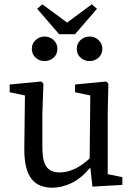

<svg xmlns="http://www.w3.org/2000/svg" viewBox="-20 -860 623 893"><path d="M549 0 410 8 400 -81Q359 -31 313.5 -9Q268 13 223 13Q193 13 168.5 3.5Q144 -6 127 -27.5Q110 -49 101.5 -83Q93 -117 93 -167L96 -416L25 -431V-467L172 -481L182 -471L177 -331V-176Q177 -110 196.5 -84Q216 -58 257 -58Q327 -58 397 -123L400 -416L329 -431V-467L474 -481L484 -471L481 -331V-50L549 -36ZM397 -576Q372 -576 354.5 -592Q337 -608 337 -633Q337 -657 354.5 -673.5Q372 -690 397 -690Q421 -690 438.5 -673.5Q456 -657 456 -633Q456 -608 438.5 -592Q421 -576 397 -576ZM187 -576Q163 -576 145.5 -592Q128 -608 128 -633Q128 -657 145.5 -673.5Q163 -690 187 -690Q212 -690 229.5 -673.5Q247 -657 247 -633Q247 -608 229.5 -592Q212 -576 187 -576ZM177 -840 292 -755 407 -840 431 -819 329 -701H255L153 -819Z"/></svg>

Font: Source Serif Pro
Style: Regular
Weight: 400
Designer: Frank Grießhammer
Foundry: Adobe Systems Incorporated
Version: Version 2.000;PS 1.000;hotconv 16.6.51;makeotf.lib2.5.65220